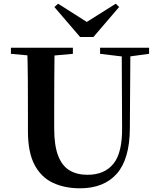

<svg xmlns="http://www.w3.org/2000/svg" viewBox="-20 -999 858 1038"><path d="M294 -979 486 -857H412L606 -979L624 -961L485 -799H413L274 -961ZM412 19Q329 19 265.5 -11Q202 -41 166.5 -108.5Q131 -176 131 -290V-401Q131 -485 130.5 -570.5Q130 -656 127 -741H275Q274 -656 273.5 -571.5Q273 -487 273 -401V-305Q273 -213 294 -158Q315 -103 355 -78.5Q395 -54 453 -54Q545 -54 593.5 -114Q642 -174 640 -312L638 -741H685L682 -304Q681 -139 611.5 -60Q542 19 412 19ZM39 -708V-741H374V-708L219 -694H192ZM521 -708V-741H786V-708L675 -693H646Z"/></svg>

Font: Noto Serif TC
Style: Bold
Weight: 700
Designer: Ryoko NISHIZUKA 西塚涼子 (kana & ideographs); Frank Grießhammer (Latin, Greek & Cyrillic); Wenlong ZHANG 张文龙 (bopomofo); San
Foundry: Adobe
Version: Version 2.002-H1;hotconv 1.1.0;makeotfexe 2.6.0